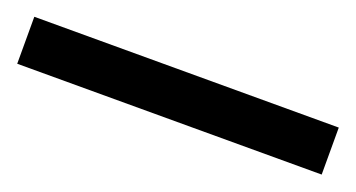

<svg xmlns="http://www.w3.org/2000/svg" viewBox="-27 -941 534 288"><g transform="rotate(20 240.0 -797.5)"><path d="M483 -760H-3V-835H483Z"/></g></svg>

Font: Noto Sans Lao UI SemCond Med
Style: Regular
Weight: 500
Width: 4
Designer: Monotype Design Team
Foundry: Monotype Imaging Inc.
Version: Version 2.000; ttfautohint (v1.8.4.7-5d5b)